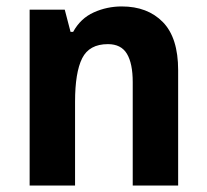

<svg xmlns="http://www.w3.org/2000/svg" viewBox="-20 -576 642 596"><path d="M358 -556Q438 -556 485.5 -507.5Q533 -459 533 -358V0H392V-321Q392 -379 374 -409Q356 -439 315 -439Q257 -439 235 -395Q213 -351 213 -260V0H72V-546H181L199 -477H207Q230 -519 271 -537.5Q312 -556 358 -556Z"/></svg>

Font: Noto Sans Gujarati UI SemiCondensed
Style: Bold
Weight: 700
Width: 4
Designer: Jelle Bosma - Monotype Design Team, Universal Thirst
Foundry: Monotype Imaging Inc.
Version: Version 2.106; ttfautohint (v1.8.4.7-5d5b)